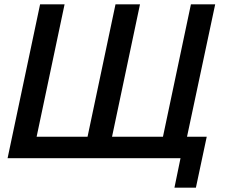

<svg xmlns="http://www.w3.org/2000/svg" viewBox="-20 -730 1051 886"><path d="M785 136 813 0H15L165 -710H278L149 -99H384L513 -710H626L497 -99H732L861 -710H973L843 -99H934L884 136Z"/></svg>

Font: Raleway SemiBold
Style: Italic
Weight: 600
Italic angle: -12°
Designer: Matt McInerney, Pablo Impallari, Rodrigo Fuenzalida
Foundry: Matt McInerney, Pablo Impallari, Rodrigo Fuenzalida
Version: Version 4.026